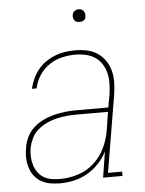

<svg xmlns="http://www.w3.org/2000/svg" viewBox="-52 -749 604 799"><g transform="rotate(-5 250.0 -349.5)"><path d="M167 8Q146 8 126 4.5Q106 1 89 -8.5Q72 -18 60 -33.5Q48 -49 42 -68Q36 -87 35 -107.5Q34 -128 38 -149Q41 -172 51.5 -194.5Q62 -217 80 -233.5Q98 -250 120.5 -261Q143 -272 166.5 -278Q190 -284 213 -286.5Q236 -289 259 -289H394L404 -344Q407 -366 407.5 -388.5Q408 -411 403 -431.5Q398 -452 387 -469.5Q376 -487 359 -498.5Q342 -510 320.5 -515Q299 -520 277 -520Q249 -520 220.5 -513.5Q192 -507 167 -490Q142 -473 125.5 -447.5Q109 -422 104 -394H84Q89 -415 98 -435Q107 -455 121 -472.5Q135 -490 154 -503Q173 -516 193.5 -524Q214 -532 235 -535Q256 -538 277 -538Q302 -538 326 -533Q350 -528 369.5 -515Q389 -502 402.5 -482.5Q416 -463 422 -440Q428 -417 427.5 -391.5Q427 -366 423 -341L369 -18H428V0H347L364 -108Q351 -81 329 -58Q307 -35 280.5 -20Q254 -5 225 1.5Q196 8 167 8ZM168 -10Q205 -10 242.5 -21.5Q280 -33 309.5 -59.5Q339 -86 356 -121.5Q373 -157 379 -194L391 -271H259Q238 -271 217 -269Q196 -267 175 -262Q154 -257 134 -247.5Q114 -238 97 -223.5Q80 -209 70.5 -188.5Q61 -168 57 -148Q54 -130 55 -112Q56 -94 61 -77.5Q66 -61 76 -47Q86 -33 100.5 -24.5Q115 -16 132.5 -13Q150 -10 168 -10ZM306 -654Q300 -654 294 -656Q288 -658 284.5 -663Q281 -668 280 -674Q279 -680 280 -686Q281 -691 283.5 -695Q286 -699 289.5 -701.5Q293 -704 297.5 -705.5Q302 -707 306 -707Q313 -707 318.5 -704.5Q324 -702 327.5 -697Q331 -692 332 -686Q333 -680 332 -674Q332 -669 329.5 -665Q327 -661 323 -658.5Q319 -656 315 -655Q311 -654 306 -654Z"/></g></svg>

Font: Iosevka Slab Thin Oblique
Style: Regular
Weight: 100
Italic angle: -9°
Monospace: yes
Designer: Belleve Invis
Foundry: Belleve Invis
Version: Version 11.1.0; ttfautohint (v1.8.3)